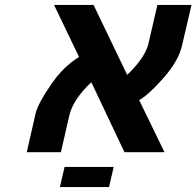

<svg xmlns="http://www.w3.org/2000/svg" viewBox="-20 -620 800 782"><path d="M243 60H443L424 142H224ZM721 -433Q707 -373 649 -306Q588 -236 547 -212L650 0H487L352 -285Q277 -215 262 -148L228 0H89L125 -158Q135 -199 188 -276Q238 -349 302 -388L200 -600H361L498 -315Q572 -386 585 -444L621 -600H760Z"/></svg>

Font: Miedinger
Style: Bold-Italic
Weight: 700
Italic angle: -13°
Version: Version 001.000